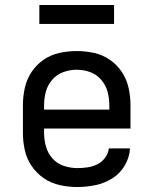

<svg xmlns="http://www.w3.org/2000/svg" viewBox="-20 -743 616 771"><path d="M290 8Q327 8 363 0.5Q399 -7 430.5 -26.5Q462 -46 481 -78.5Q500 -111 502 -147H417Q415 -127 402 -109.5Q389 -92 370.5 -83Q352 -74 331.5 -71Q311 -68 290 -68Q263 -68 236 -77Q209 -86 190.5 -107Q172 -128 164.5 -155Q157 -182 157 -210V-227H504V-320Q504 -355 496.5 -389.5Q489 -424 469.5 -453.5Q450 -483 421 -503Q392 -523 357.5 -530.5Q323 -538 288 -538Q253 -538 218.5 -530.5Q184 -523 155 -503Q126 -483 106.5 -453.5Q87 -424 79.5 -389.5Q72 -355 72 -320V-210Q72 -175 79.5 -140.5Q87 -106 107 -76.5Q127 -47 156.5 -27Q186 -7 220.5 0.5Q255 8 290 8ZM157 -303V-320Q157 -348 164 -374.5Q171 -401 189.5 -422.5Q208 -444 234.5 -453.5Q261 -463 288 -463Q316 -463 342 -453.5Q368 -444 386.5 -422.5Q405 -401 412 -374.5Q419 -348 419 -320V-303ZM438 -647V-723H138V-647Z"/></svg>

Font: Iosevka Sparkle
Style: Regular
Weight: 400
Designer: Belleve Invis
Foundry: Belleve Invis
Version: Version 4.5.0; ttfautohint (v1.8.3)